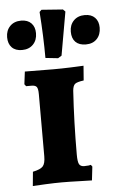

<svg xmlns="http://www.w3.org/2000/svg" viewBox="-84 -807 521 850"><g transform="rotate(-5 177.0 -382.0)"><path d="M33 -58Q67 -65 78 -77.5Q89 -90 89 -122V-398Q89 -422 83 -430Q77 -438 60 -438H36L29 -447L36 -503L163 -502Q199 -502 240 -503.5Q281 -505 297 -506L292 -441Q262 -437 253 -429.5Q244 -422 242 -400Q233 -260 233 -117Q233 -85 239 -74Q245 -63 262 -63Q273 -63 281 -64Q289 -65 291 -66L297 -58L290 3Q274 3 233 1.5Q192 0 156 0Q125 0 82.5 2Q40 4 27 5ZM132 -555Q132 -650 124 -760L133 -769L228 -762L238 -752L204 -559L188 -549ZM-29 -661Q-29 -691 -10.5 -710Q8 -729 39 -729Q68 -729 84 -712.5Q100 -696 100 -668Q100 -637 81.5 -618Q63 -599 32 -599Q3 -599 -13 -615.5Q-29 -632 -29 -661ZM254 -661Q254 -691 272.5 -710Q291 -729 322 -729Q351 -729 367 -712.5Q383 -696 383 -668Q383 -637 365 -618Q347 -599 316 -599Q286 -599 270 -615Q254 -631 254 -661Z"/></g></svg>

Font: Alegreya SC ExtraBold
Style: Regular
Weight: 800
Designer: Juan Pablo del Peral
Foundry: Huerta Tipografica
Version: Version 2.007; ttfautohint (v1.6)